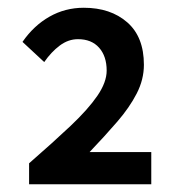

<svg xmlns="http://www.w3.org/2000/svg" viewBox="-20 -909 460 495"><path d="M55 -434V-488Q117 -542 162 -584.5Q207 -627 231 -662Q255 -697 255 -727Q255 -764 235.5 -786Q216 -808 181 -808Q156 -808 134 -791.5Q112 -775 94 -749L38 -801Q67 -843 107.5 -866Q148 -889 196 -889Q265 -889 308 -851.5Q351 -814 351 -742Q351 -704 332.5 -668Q314 -632 282.5 -595.5Q251 -559 211 -517H370V-434Z"/></svg>

Font: Noto Sans JP SemiBold
Style: Regular
Weight: 600
Designer: Ryoko NISHIZUKA  (kana, bopomofo & ideographs); Paul D. Hunt (Latin, Greek & Cyrillic); Sandoll Communications , Soo-you
Foundry: Adobe
Version: Version 2.004-H2;hotconv 1.0.118;makeotfexe 2.5.65603